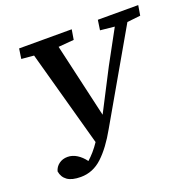

<svg xmlns="http://www.w3.org/2000/svg" viewBox="-127 -791 973 974"><g transform="rotate(-20 359.5 -304.0)"><path d="M493 -610 501 -664H719L710 -610L638 -602L363 -124Q316 -40 265 8Q214 56 148 56Q100 56 75.5 38.5Q51 21 46 -11Q52 -34 71.5 -48.5Q91 -63 118 -63Q144 -63 168 -48Q192 -33 211 -7Q228 -22 245 -41.5Q262 -61 278 -85L135 -604L68 -610L76 -664H360L351 -610L267 -603L359 -203L473 -424L570 -602Z"/></g></svg>

Font: Source Serif 4 SmText Semibold
Style: Italic
Weight: 600
Italic angle: -12°
Designer: Frank Grießhammer
Foundry: Adobe
Version: Version 4.005;hotconv 1.1.0;makeotfexe 2.6.0